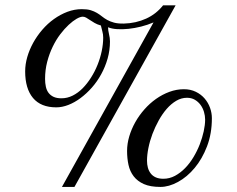

<svg xmlns="http://www.w3.org/2000/svg" viewBox="-20 -700 905 734"><path d="M374.5 -556.2Q374.5 -568.8 371.3 -579.8Q368.2 -590.8 365.7 -602.5Q351.6 -606.4 341.6 -612.3Q331.5 -618.2 323.7 -623.5Q315.9 -628.9 309.3 -632.6Q302.7 -636.2 296.4 -636.2Q287.1 -636.2 272.9 -628.2Q258.8 -620.1 242.7 -605.2Q226.6 -590.3 210.4 -569.1Q194.3 -547.9 181.4 -521.2Q168.5 -494.6 160.4 -463.6Q152.3 -432.6 152.3 -398.4Q152.3 -382.3 155.3 -368.7Q158.2 -355 165.5 -345.2Q172.9 -335.4 184.8 -329.8Q196.8 -324.2 214.8 -324.2Q237.3 -324.2 257.8 -334.5Q278.3 -344.7 295.9 -362.5Q313.5 -380.4 328.1 -403.6Q342.8 -426.8 353 -452.4Q363.3 -478 368.9 -504.9Q374.5 -531.7 374.5 -556.2ZM764.2 -242.7Q764.2 -257.3 759.8 -272.2Q755.4 -287.1 746.6 -299.1Q737.8 -311 724.9 -318.6Q711.9 -326.2 694.8 -326.2Q673.3 -326.2 653.8 -314.7Q634.3 -303.2 617.4 -283.9Q600.6 -264.6 586.7 -239.5Q572.8 -214.4 562.7 -187.7Q552.7 -161.1 547.4 -134.5Q542 -107.9 542 -85.4Q542 -71.3 545.4 -58.8Q548.8 -46.4 556.2 -36.9Q563.5 -27.3 575.4 -22Q587.4 -16.6 604.5 -16.6Q627.9 -16.6 648.9 -27.8Q669.9 -39.1 687.7 -57.4Q705.6 -75.7 719.7 -99.4Q733.9 -123 743.7 -148.2Q753.4 -173.3 758.8 -198Q764.2 -222.7 764.2 -242.7ZM264.6 14.6H216.8L566.9 -614.3Q543.9 -604.5 519.5 -598.4Q495.1 -592.3 471.9 -589.8Q448.7 -587.4 428.2 -588.6Q407.7 -589.8 393.1 -595.7Q393.1 -584.5 396.7 -569.6Q400.4 -554.7 400.4 -542Q400.4 -507.8 391.4 -476.1Q382.3 -444.3 366.9 -416.3Q351.6 -388.2 331.1 -365Q310.5 -341.8 287.8 -325Q265.1 -308.1 241.2 -298.8Q217.3 -289.6 195.3 -289.6Q136.2 -289.6 106.2 -325.4Q76.2 -361.3 76.2 -427.2Q76.2 -454.1 84.2 -481.9Q92.3 -509.8 106.9 -536.4Q121.6 -563 141.8 -586.4Q162.1 -609.9 186.3 -627.2Q210.4 -644.5 237.5 -654.8Q264.6 -665 293 -665Q313.5 -665 326.9 -660.9Q340.3 -656.7 350.6 -650.6Q360.8 -644.5 369.9 -637.2Q378.9 -629.9 389.9 -623.8Q400.9 -617.7 416 -613.5Q431.2 -609.4 453.6 -609.9Q476.1 -610.4 497.8 -615.2Q519.5 -620.1 538.8 -628.9Q558.1 -637.7 574.5 -650.6Q590.8 -663.6 603.5 -679.7H651.4ZM790 -248Q790 -189 771.5 -140.6Q752.9 -92.3 724.1 -57.9Q695.3 -23.4 660.4 -4.4Q625.5 14.6 593.3 14.6Q554.7 14.6 530 3.7Q505.4 -7.3 491 -26.1Q476.6 -44.9 471.2 -69.8Q465.8 -94.7 465.8 -123Q465.8 -150.4 474.1 -178.5Q482.4 -206.5 497.1 -232.7Q511.7 -258.8 532 -281.7Q552.2 -304.7 576.4 -321.8Q600.6 -338.9 627.7 -348.9Q654.8 -358.9 683.1 -358.9Q708.5 -358.9 728.5 -349.1Q748.5 -339.4 762.2 -323.5Q775.9 -307.6 783 -287.8Q790 -268.1 790 -248Z"/></svg>

Font: GodaGr
Style: Regular
Weight: 400
Version: 1.0.0